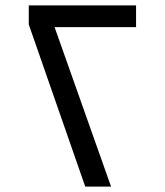

<svg xmlns="http://www.w3.org/2000/svg" viewBox="-20 -694 612 714"><path d="M87 -603V-674H486V-593H183L393 0H297Z"/></svg>

Font: Noto Kufi Arabic
Style: Regular
Weight: 400
Designer: Monotype Design Team, David Williams, Khaled Hosny
Foundry: Google LLC
Version: Version 2.109; ttfautohint (v1.8.4.7-5d5b)